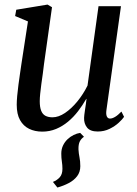

<svg xmlns="http://www.w3.org/2000/svg" viewBox="-20 -564 596 838"><path d="M330 16 346.5 33Q334.5 41 328.2 53.5Q322 66 322.5 88Q323.5 106 327 122.8Q330.5 139.5 330.5 161.5Q330.5 186.5 316.8 204.8Q303 223 280.2 235Q257.5 247 230.5 254.5L211 230Q229.5 222.5 241 209.5Q252.5 196.5 252.5 173Q252.5 156.5 250 141Q247.5 125.5 247.5 106.5Q247.5 87 255 71.2Q262.5 55.5 274.5 44Q286.5 32.5 301.2 25.2Q316 18 330 16ZM164.5 10.5Q132 10.5 107 -1.8Q82 -14 67.5 -39.8Q53 -65.5 53 -107Q53 -122 55 -145Q57 -168 60.5 -194Q64 -220 67.5 -244Q71 -268 73.5 -285L102 -470.5L46 -494L51 -521.5L187.5 -544L207 -532.5L172 -284Q170 -264.5 166.8 -242.2Q163.5 -220 160.5 -197.5Q157.5 -175 155.5 -155.5Q153.5 -136 153.5 -122.5Q153.5 -96 159.8 -80.5Q166 -65 178.5 -58.5Q191 -52 209 -52Q235.5 -52 263.8 -71Q292 -90 317.8 -121.5Q343.5 -153 362 -190.5L410 -537H508L444.5 -83.5Q442 -65.5 446.2 -56Q450.5 -46.5 460 -46.5Q470 -46.5 482.2 -53.8Q494.5 -61 510 -77L521.5 -54Q514.5 -43.5 498 -28.2Q481.5 -13 458 -1.5Q434.5 10 406.5 10Q373.5 10 359.8 -7.5Q346 -25 347 -50Q347 -53 348 -62.5Q349 -72 351 -84.5Q353 -97 354.8 -109.8Q356.5 -122.5 357.5 -132L356.5 -132.5Q340.5 -104.5 320.8 -78.8Q301 -53 277 -33Q253 -13 224.8 -1.2Q196.5 10.5 164.5 10.5Z"/></svg>

Font: Merriweather 72pt
Style: Italic
Weight: 400
Italic angle: -7.8°
Version: Version 2.101